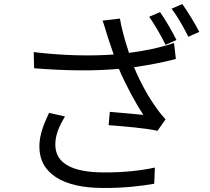

<svg xmlns="http://www.w3.org/2000/svg" viewBox="-20 -882 1040 951"><path d="M773 -822 719 -799C746 -761 780 -701 800 -660L854 -684C834 -725 798 -786 773 -822ZM883 -862 830 -839C859 -801 891 -744 913 -700L967 -724C948 -762 910 -824 883 -862ZM302 -305 223 -323C195 -264 175 -212 175 -156C175 -21 295 48 485 49C597 50 681 39 744 28L747 -52C678 -37 591 -27 490 -28C341 -29 254 -71 254 -166C254 -213 272 -256 302 -305ZM147 -624 149 -544C307 -531 450 -530 569 -541C604 -458 652 -371 690 -313C654 -317 580 -323 524 -328L518 -262C590 -257 711 -246 760 -234L800 -291C785 -307 770 -325 757 -344C719 -395 675 -473 644 -549C711 -559 790 -573 851 -590L842 -669C774 -646 691 -629 619 -620C600 -678 581 -743 574 -790L488 -780C498 -753 506 -723 513 -701L543 -612C434 -604 294 -606 147 -624Z"/></svg>

Font: Noto Sans CJK HK
Style: Regular
Weight: 400
Designer: Ryoko NISHIZUKA 西塚涼子 (kana, bopomofo & ideographs); Paul D. Hunt (Latin, Greek & Cyrillic); Sandoll Communications 산돌커뮤니
Foundry: Adobe
Version: Version 2.004;hotconv 1.0.118;makeotfexe 2.5.65603